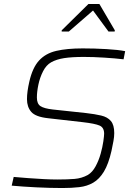

<svg xmlns="http://www.w3.org/2000/svg" viewBox="-20 -940 677 968"><path d="M295 8Q233 8 163 4.5Q93 1 39 -4L49 -48Q82 -45 122 -42Q162 -39 201 -37Q240 -35 269 -35Q320 -35 356 -38Q392 -41 423 -58Q446 -72 462 -101.5Q478 -131 487.5 -165Q497 -199 501 -227.5Q505 -256 505 -266Q505 -297 482 -307Q459 -317 398 -324L222 -344Q159 -351 137.5 -376Q116 -401 116 -440Q116 -459 119 -481Q122 -503 128 -529Q144 -599 177 -635Q210 -671 264 -683.5Q318 -696 397 -696Q456 -696 516.5 -692.5Q577 -689 611 -682L603 -641Q561 -646 505 -649.5Q449 -653 403 -653Q342 -653 303.5 -647Q265 -641 238 -626Q213 -612 197 -580.5Q181 -549 173.5 -513Q166 -477 166 -448Q166 -417 184 -405Q202 -393 246 -388L414 -370Q458 -365 490 -357.5Q522 -350 539 -330Q556 -310 556 -269Q556 -251 552 -229Q548 -207 542 -179Q527 -113 504 -75Q481 -37 450 -19Q419 -1 380 3.5Q341 8 295 8ZM291 -781V-787L426 -920H481L559 -787L558 -781H527L449 -887L327 -781Z"/></svg>

Font: Saira ExtraLight
Style: Italic
Weight: 200
Italic angle: -12°
Designer: Hector Gatti with collaboration of the Omnibus-Type team
Foundry: Omnibus-Type
Version: Version 1.100; ttfautohint (v1.8.3)